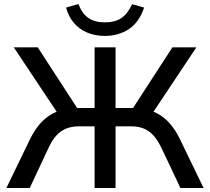

<svg xmlns="http://www.w3.org/2000/svg" viewBox="-20 -942 1052 962"><path d="M12 0 132 -248Q154 -292 181.5 -323Q209 -354 243 -372.5Q277 -391 319 -396L276 -364L49 -705H169L378 -383L354 -401H454V-705H559V-401H660L635 -383L844 -705H964L737 -364L695 -396Q736 -391 770 -372.5Q804 -354 831.5 -322.5Q859 -291 880 -248L1000 0H884L787 -205Q760 -260 725 -284.5Q690 -309 637 -309H559V0H454V-309H376Q323 -309 287 -284.5Q251 -260 225 -205L129 0ZM505 -762Q457 -762 417.5 -778.5Q378 -795 350.5 -827Q323 -859 311 -904L373 -922Q391 -874 423 -852Q455 -830 505 -830Q556 -830 587.5 -851Q619 -872 642 -921L702 -904Q678 -831 626 -796.5Q574 -762 505 -762Z"/></svg>

Font: NunitoSans_10ptSemiBold
Style: Regular
Weight: 600
Designer: Vernon Adams
Foundry: Vernon Adams
Version: Version 3.101;gftools[0.9.27]